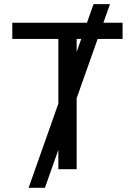

<svg xmlns="http://www.w3.org/2000/svg" viewBox="-20 -817 651 927"><path d="M431.6 -797H511L196.8 89.8H118.1ZM39.4 -707.2H571.8V-629.1H350.1V0H261.7V-629.1H39.4Z"/></svg>

Font: Pretendard Variable
Style: Regular
Weight: 400
Designer: Base glyphs from Inter by Rasmus Andersson; Hangul glyphs from Noto Sans CJK(Source Han Sans) by Jang Soo-young and Kang
Foundry: Kil Hyung-jin
Version: Version 1.100;FEAKit 1.0